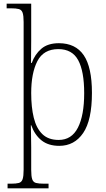

<svg xmlns="http://www.w3.org/2000/svg" viewBox="-20 -780 575 1040"><path d="M21 240V215H40Q67 215 82 211Q97 207 102.5 190.5Q108 174 108 139V-661Q108 -695 102.5 -711Q97 -727 82 -731Q67 -735 39 -735H16V-760H149V-563Q149 -532 148.5 -498Q148 -464 148 -439H152Q169 -486 204 -516Q239 -546 299 -546Q389 -546 433.5 -481Q478 -416 478 -277Q478 -129 430.5 -59.5Q383 10 301 10Q242 10 205 -19.5Q168 -49 149 -102H147Q147 -90 148 -57.5Q149 -25 149 18V140Q149 175 154.5 191Q160 207 175 211Q190 215 219 215H243V240ZM298 -22Q368 -22 402 -88.5Q436 -155 436 -275Q436 -394 403.5 -454Q371 -514 296 -514Q216 -514 182.5 -449Q149 -384 149 -276Q149 -199 163 -142Q177 -85 209.5 -53.5Q242 -22 298 -22Z"/></svg>

Font: Noto Serif SemiCondensed ExtraLight
Style: Regular
Weight: 200
Width: 4
Designer: Monotype Design Team
Foundry: Monotype Imaging Inc.
Version: Version 2.014